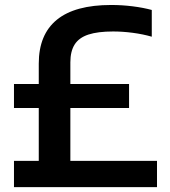

<svg xmlns="http://www.w3.org/2000/svg" viewBox="-20 -770 698 790"><path d="M139.5 -41V-508.5Q139.5 -628 214 -688.8Q288.5 -749.5 437.5 -749.5Q482.5 -749.5 526 -744Q569.5 -738.5 604.5 -729V-619Q568 -629.5 526.2 -635Q484.5 -640.5 445.5 -640.5Q382.5 -640.5 343.8 -627.8Q305 -615 287.2 -587Q269.5 -559 269.5 -513.5V-41ZM37.5 0V-108H626V0ZM37.5 -325.5V-424.5H511V-325.5Z"/></svg>

Font: Encode Sans SC SemiBold
Style: Regular
Weight: 600
Version: Version 3.002